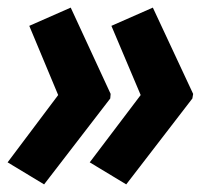

<svg xmlns="http://www.w3.org/2000/svg" viewBox="-28 -525 549 505"><path d="M262 -266 263 -278 158 -505 49 -457 125 -275 -8 -98 88 -40ZM478 -266 480 -278 374 -505 265 -457 342 -275 208 -98 304 -40Z"/></svg>

Font: Noto Sans UI Condensed ExtraBold
Style: Italic
Weight: 800
Width: 3
Designer: Monotype Design Team
Foundry: Monotype Imaging Inc.
Version: 1.001